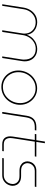

<svg xmlns="http://www.w3.org/2000/svg" viewBox="1070 -1748 691 2872"><g transform="rotate(90 1416.0 -312.5)"><path d="M44 0 94 -318Q103 -373 131 -419.5Q159 -466 205.5 -494.5Q252 -523 315 -523Q350 -523 389 -508.5Q428 -494 459 -461Q490 -428 500 -370H501Q524 -428 560.5 -461.5Q597 -495 637 -509Q677 -523 711 -523Q770 -523 812 -498Q854 -473 876 -431Q898 -389 898 -336Q898 -324 896.5 -312Q895 -300 893 -287L848 0H824L869 -287Q871 -298 871.5 -308Q872 -318 872 -328Q872 -408 830 -454.5Q788 -501 710 -501Q658 -501 614.5 -475Q571 -449 542.5 -406Q514 -363 506 -312L458 0H433L480 -298Q482 -307 482.5 -315.5Q483 -324 483 -333Q483 -382 461 -419.5Q439 -457 401 -478.5Q363 -500 313 -500Q262 -500 221 -476Q180 -452 153.5 -412Q127 -372 119 -323L68 0Z M1279 13Q1210 13 1155 -21Q1100 -55 1067.5 -112.5Q1035 -170 1035 -239Q1035 -297 1055.5 -348.5Q1076 -400 1112.5 -439Q1149 -478 1198 -500Q1247 -522 1303 -522Q1372 -522 1427.5 -487.5Q1483 -453 1515.5 -395.5Q1548 -338 1548 -267Q1548 -212 1528 -161.5Q1508 -111 1472 -72Q1436 -33 1387 -10Q1338 13 1279 13ZM1279 -10Q1352 -10 1406.5 -46.5Q1461 -83 1492 -142Q1523 -201 1523 -268Q1523 -333 1493.5 -385.5Q1464 -438 1414.5 -468.5Q1365 -499 1303 -499Q1236 -499 1180.5 -464.5Q1125 -430 1092.5 -371.5Q1060 -313 1060 -241Q1060 -177 1089 -124.5Q1118 -72 1168 -41Q1218 -10 1279 -10Z M1655 0 1712 -365Q1723 -437 1764 -473.5Q1805 -510 1880 -510H1932L1928 -487H1883Q1815 -487 1781 -456.5Q1747 -426 1736 -358L1680 0Z M2143 0Q2079 0 2049.5 -31.5Q2020 -63 2020 -118Q2020 -136 2023 -157L2098 -638H2123L2048 -157Q2045 -138 2045 -120Q2045 -76 2067.5 -49.5Q2090 -23 2145 -23H2243L2240 0ZM1984 -487 1988 -510H2324L2320 -487Z M2344 0 2348 -23H2596Q2641 -23 2671.5 -43Q2702 -63 2717.5 -94Q2733 -125 2733 -157Q2733 -197 2704 -227.5Q2675 -258 2613 -258H2534Q2486 -258 2455 -275Q2424 -292 2409 -319Q2394 -346 2394 -376Q2394 -409 2410.5 -440Q2427 -471 2458.5 -490.5Q2490 -510 2535 -510H2777L2773 -487H2537Q2500 -487 2474 -470.5Q2448 -454 2434.5 -429Q2421 -404 2421 -377Q2421 -340 2448.5 -311Q2476 -282 2536 -282H2612Q2664 -282 2696.5 -264.5Q2729 -247 2744.5 -218.5Q2760 -190 2760 -158Q2760 -120 2741 -83.5Q2722 -47 2686 -23.5Q2650 0 2599 0Z"/></g></svg>

Font: MuseoModerno Thin
Style: Italic
Weight: 100
Italic angle: -9°
Designer: Pablo Cosgaya, Héctor Gatti, Marcela Romero, and the Authors of The MuseoModerno Project.
Foundry: Omnibus-Type Team
Version: Version 1.003